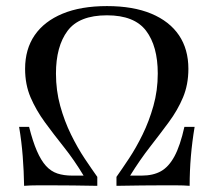

<svg xmlns="http://www.w3.org/2000/svg" viewBox="-20 -602 692 622"><path d="M58.1 0Q57.3 -48.4 53.6 -95.6Q50 -142.7 41.9 -191.1H74.2Q86.3 -143.5 99.6 -112.9Q112.9 -82.3 129 -64.5Q145.2 -46.8 166.1 -39.9Q187.1 -33.1 213.7 -33.1H250.8Q220.2 -83.9 187.1 -125.4Q154 -166.9 125.4 -206Q96.8 -245.2 79 -286.7Q61.3 -328.2 61.3 -379Q61.3 -442.7 92.3 -487.9Q123.4 -533.1 182.7 -557.7Q241.9 -582.3 326.6 -582.3Q411.3 -582.3 470.2 -557.7Q529 -533.1 559.7 -487.9Q590.3 -442.7 590.3 -379Q590.3 -328.2 573 -286.7Q555.6 -245.2 527 -206.5Q498.4 -167.7 465.7 -125.8Q433.1 -83.9 401.6 -33.1H438.7Q475.8 -33.1 501.2 -47.2Q526.6 -61.3 545.2 -95.6Q563.7 -129.8 577.4 -191.1H610.5Q602.4 -142.7 598.4 -95.6Q594.4 -48.4 594.4 0Q575.8 -1.6 550.4 -1.6Q525 -1.6 504.8 -1.6Q475.8 -1.6 439.5 -1.2Q403.2 -0.8 357.3 0V-29Q375 -54 398 -88.7Q421 -123.4 441.9 -166.1Q462.9 -208.9 477 -258.9Q491.1 -308.9 491.1 -363.7Q491.1 -452.4 453.2 -502.4Q415.3 -552.4 326.6 -552.4Q236.3 -552.4 198.8 -502Q161.3 -451.6 161.3 -363.7Q161.3 -308.9 175 -259.3Q188.7 -209.7 210.1 -166.1Q231.5 -122.6 254.4 -88.3Q277.4 -54 295.2 -29V0Q253.2 -0.8 216.5 -1.2Q179.8 -1.6 147.6 -1.6Q127.4 -1.6 102.4 -1.6Q77.4 -1.6 58.1 0Z"/></svg>

Font: Playfair 12pt Medium
Style: Regular
Weight: 500
Designer: Claus Eggers Sørensen
Foundry: Claus Eggers Sørensen
Version: Version 2.000;gftools[0.9.28]